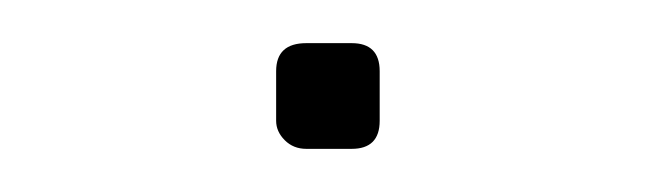

<svg xmlns="http://www.w3.org/2000/svg" viewBox="-20 -423 303 89"><path d="M108 -367V-390Q108 -403 122 -403H143Q156 -403 156 -390V-367Q156 -354 143 -354H122Q116 -354 112 -358Q108 -362 108 -367Z"/></svg>

Font: Exo ExtraLight
Style: Regular
Weight: 275
Designer: Natanael Gama
Foundry: Natanael Gama
Version: Version 1.500; ttfautohint (v1.6)